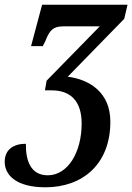

<svg xmlns="http://www.w3.org/2000/svg" viewBox="-59 -556 562 816"><path d="M134 240C291 240 410 143 410 -39C410 -162 323 -218 229 -230L469 -476L483 -536H120L73 -360H123L134 -382C152 -428 167 -444 210 -444H365L139 -213L132 -172H161C240 -172 288 -127 288 -31C288 92 229 189 144 189C67 189 50 119 51 55C-1 55 -39 79 -39 132C-39 188 10 240 134 240Z"/></svg>

Font: Noto Serif Condensed SemiBold
Style: Italic
Weight: 600
Width: 3
Italic angle: -12°
Designer: Monotype Design Team
Foundry: Monotype Imaging Inc.
Version: Version 2.014